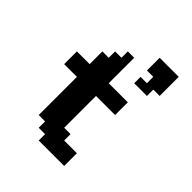

<svg xmlns="http://www.w3.org/2000/svg" viewBox="-173 -691 790 790"><g transform="rotate(45 222.0 -296.5)"><path d="M296.3 -481.5H333.3V-518.5H296.3V-592.6H407.4V-481.5H370.4V-444.4H296.3ZM148.1 -74.1H111.1V-296.3H37V-370.4H111.1V-444.4H148.1V-481.5H185.2V-518.5H222.2V-370.4H333.3V-296.3H222.2V-111.1H259.3V-74.1H333.3V0H185.2V-37H148.1Z"/></g></svg>

Font: Jersey 15
Style: Regular
Weight: 400
Designer: Sarah Cadigan-Fried
Version: Version 1.001; ttfautohint (v1.8.4.7-5d5b)